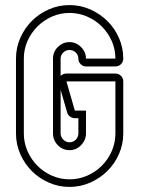

<svg xmlns="http://www.w3.org/2000/svg" viewBox="-20 -726 571 757"><path d="M219 -372V-200Q219 -186 229.5 -175.5Q240 -165 254 -165Q269 -165 279 -175.5Q289 -186 289 -200V-260H275Q265 -260 256 -266.5Q247 -273 245 -282ZM254 -706Q297 -706 335.5 -689Q374 -672 403 -643.5Q432 -615 449 -576.5Q466 -538 466 -495Q466 -482 457 -473Q448 -464 435 -464H319Q307 -464 298 -473Q289 -482 289 -495Q289 -509 278.5 -519Q268 -529 254 -529Q240 -529 229.5 -519Q219 -509 219 -495V-427Q224 -431 229 -433.5Q234 -436 242 -436H435Q448 -436 457 -427Q466 -418 466 -405V-200Q466 -157 449 -118.5Q432 -80 403 -51.5Q374 -23 335.5 -6Q297 11 254 11Q211 11 172.5 -6Q134 -23 105.5 -51.5Q77 -80 60 -118.5Q43 -157 43 -200V-495Q43 -538 60 -576.5Q77 -615 105.5 -643.5Q134 -672 172.5 -689Q211 -706 254 -706ZM254 -675Q217 -675 184.5 -660.5Q152 -646 127.5 -621.5Q103 -597 88.5 -564.5Q74 -532 74 -495V-200Q74 -163 88.5 -130Q103 -97 127.5 -72.5Q152 -48 184.5 -33.5Q217 -19 254 -19Q291 -19 324 -33.5Q357 -48 381.5 -72.5Q406 -97 420.5 -130Q435 -163 435 -200V-405H242L275 -290H319V-200Q319 -174 300 -154Q281 -134 254 -134Q227 -134 208 -153.5Q189 -173 189 -200V-495Q189 -522 208.5 -541Q228 -560 254 -560Q280 -560 299.5 -540.5Q319 -521 319 -495H435Q435 -532 420.5 -564.5Q406 -597 381.5 -621.5Q357 -646 324 -660.5Q291 -675 254 -675Z"/></svg>

Font: Lichte PostBus
Style: Regular
Weight: 400
Designer: Peter Wiegel
Version: Version 1.001